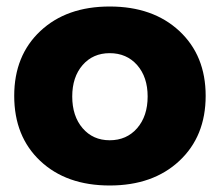

<svg xmlns="http://www.w3.org/2000/svg" viewBox="-20 -567 678 593"><path d="M318.8 -546.9Q452.6 -546.9 533.9 -471.2Q615.2 -395.5 615.2 -271Q615.2 -146 533.9 -70.1Q452.6 5.9 318.8 5.9Q185.1 5.9 104.5 -69.8Q23.9 -145.5 23.9 -271Q23.9 -395.5 104.7 -471.2Q185.5 -546.9 318.8 -546.9ZM318.8 -402.8Q267.1 -402.8 235.1 -366Q203.1 -329.1 203.1 -269Q203.1 -208.5 235.1 -171.1Q267.1 -133.8 318.8 -133.8Q371.1 -133.8 403.6 -171.1Q436 -208.5 436 -269Q436 -329.1 403.6 -366Q371.1 -402.8 318.8 -402.8Z"/></svg>

Font: Montserrat-Arabic
Style: Bold
Weight: 700
Designer: Mohamed Gaber
Foundry: Kief Type Foundry
Version: Version 5.008;PS 005.008;hotconv 1.0.88;makeotf.lib2.5.64775